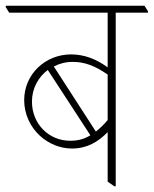

<svg xmlns="http://www.w3.org/2000/svg" viewBox="-42 -642 534 667"><path d="M208 -126C260 -126 299 -149 332 -183V-11L355 5H360V-598H472V-603L460 -622H-22V-617L-10 -598H332V-408C291 -438 249 -453 205 -453C115 -453 42 -384 42 -294C42 -245 64 -200 97 -170C127 -143 166 -126 208 -126ZM210 -427C252 -427 287 -414 332 -383V-225C319 -209 305 -196 291 -185L145 -411C164 -421 186 -427 210 -427ZM69 -289C69 -335 91 -374 124 -399L272 -172C251 -159 229 -153 202 -153C127 -153 69 -212 69 -289Z"/></svg>

Font: Noto Serif Devanagari SemiCondensed Thin
Style: Regular
Weight: 100
Width: 4
Designer: Universal Thirst, Indian Type Foundry and the Monotype Design Team
Foundry: Monotype Imaging Inc.
Version: Version 2.004